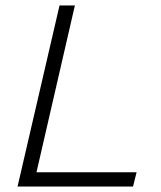

<svg xmlns="http://www.w3.org/2000/svg" viewBox="-20 -680 587 700"><path d="M113 -52H478L465 0H44L197 -660H253Z"/></svg>

Font: Kantumruy Pro Light
Style: Italic
Weight: 300
Italic angle: -13°
Version: Version 1.002